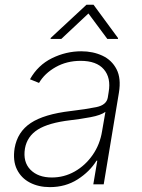

<svg xmlns="http://www.w3.org/2000/svg" viewBox="-20 -767 589 799"><path d="M187.5 11.7Q140.6 11.7 104.4 -7.1Q68.2 -25.9 50.4 -62.1Q32.7 -98.4 40.8 -150.2Q52.6 -218.4 108 -255.1Q163.4 -291.9 274.5 -305Q338.1 -312.5 380.7 -321.2Q423.3 -329.9 428.6 -361.2L432.2 -383.9Q442.5 -443.2 412.1 -478.5Q381.7 -513.8 315.7 -513.8Q257.8 -513.8 211.6 -487.7Q165.5 -461.6 142.4 -421.9L104.8 -437.1Q137.8 -496.1 196.4 -524.9Q255 -553.6 318.2 -553.6Q366.8 -553.6 406.1 -535.3Q445.3 -517 465 -478.9Q484.7 -440.7 474.8 -381L411.6 0H368.3L384.9 -98.4H381.7Q353.3 -52.6 302.9 -20.4Q252.5 11.7 187.5 11.7ZM195.7 -28.4Q246.8 -28.4 291 -53.4Q335.2 -78.5 365.6 -122.2Q396 -165.8 404.8 -221.2L418.7 -301.5Q399.5 -287.3 356.4 -279.3Q313.2 -271.3 273.1 -266.7Q182.2 -256 137.4 -227.8Q92.7 -199.6 83.8 -148.8Q74.9 -93 106.7 -60.7Q138.5 -28.4 195.7 -28.4ZM235.2 -605.1 348 -710.9 426.6 -605.1H471L471.1 -608.7L369.3 -747.2H339.8L190.6 -608.7L190.8 -605.1Z"/></svg>

Font: Inter Extra Light  BETA
Style: Italic
Weight: 200
Italic angle: 9.39999°
Designer: Rasmus Andersson
Foundry: rsms
Version: Version 3.011;git-f93a4a705